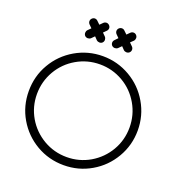

<svg xmlns="http://www.w3.org/2000/svg" viewBox="-173 -1143 1253 1323"><g transform="rotate(20 453.0 -481.0)"><path d="M92.3 -168C127.9 -106.9 176.8 -58.1 237.8 -22.5C299.3 13.2 366.2 30.8 438.5 30.8C510.7 30.8 577.6 13.2 638.7 -22.5C700.2 -58.1 748.5 -106.9 784.2 -168C819.8 -229 837.9 -295.9 837.9 -368.2C837.9 -440.9 819.8 -507.8 784.2 -568.8C748.5 -630.4 700.2 -678.7 638.7 -714.4C577.6 -750 510.7 -768.1 438.5 -768.1C366.2 -768.1 299.3 -750 237.8 -714.4C176.8 -678.7 127.9 -630.4 92.3 -568.8C56.6 -507.8 39.1 -440.9 39.1 -368.2C39.1 -295.9 56.6 -229 92.3 -168ZM144.5 -538.6C174.8 -590.8 216.3 -632.3 268.6 -662.6C320.8 -692.9 377.9 -708 439 -708C500 -708 556.6 -692.9 608.9 -662.6C661.1 -632.3 702.1 -590.8 732.4 -538.6C762.7 -486.3 777.8 -429.2 777.8 -367.7C777.8 -306.6 762.7 -250 732.4 -197.8C702.1 -146 661.1 -105 608.9 -74.2C556.6 -43.9 500 -28.8 439 -28.8C377.9 -28.8 320.8 -43.9 268.6 -74.2C216.3 -105 174.8 -146 144.5 -197.8C114.3 -250 99.1 -306.6 99.1 -367.7C99.1 -429.2 114.3 -486.3 144.5 -538.6ZM274.9 -898.9C264.6 -887.2 264.2 -868.2 275.4 -856.4C287.1 -845.2 306.2 -845.7 317.9 -856L339.8 -877.9L360.8 -856C373 -845.7 392.1 -845.2 403.3 -856.4C415 -868.2 414.1 -887.2 403.8 -898.9L381.8 -920.9L402.8 -941.9C415 -954.1 415 -972.2 402.8 -983.9C391.1 -996.1 372.6 -995.6 360.8 -983.9L339.8 -962.9L317.9 -983.9C306.2 -996.1 288.1 -996.1 275.9 -983.9C264.2 -972.2 264.2 -953.6 275.9 -941.9L296.9 -920.9ZM474.1 -898.9C461.9 -887.2 461.9 -868.2 473.6 -856.4C485.8 -845.2 504.4 -845.7 516.1 -856L538.1 -877.9L559.1 -856C570.8 -845.7 589.8 -845.2 601.6 -856.4C613.8 -868.2 613.8 -887.2 602.1 -898.9L580.1 -920.9L602.1 -941.9C612.3 -954.1 612.8 -972.2 601.1 -983.9C589.8 -996.1 570.8 -995.6 559.1 -983.9L538.1 -962.9L516.1 -983.9C504.9 -996.1 485.8 -996.1 473.6 -983.9C461.9 -972.2 462.4 -953.6 474.1 -941.9L495.1 -920.9Z"/></g></svg>

Font: Nemoy
Style: Medium
Weight: 500
Designer: BSozoo
Foundry: BSozoo
Version: Version 001.000